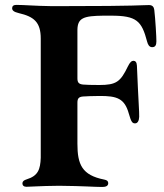

<svg xmlns="http://www.w3.org/2000/svg" viewBox="-20 -752 663 777"><path d="M575.3 -583.8C578.5 -572.1 583.5 -561.1 595.9 -561.1C610.1 -561.1 612.6 -571.7 612.9 -584.5C613.3 -596.9 608.7 -677.6 604.4 -711.6C603 -722.7 598 -731.5 583.1 -731.5C555.4 -731.5 530.5 -727.3 258.5 -727.3H182.2C122.9 -728 77.4 -732.2 45.5 -732.2C34.1 -732.2 29.1 -726.6 29.1 -718.8C29.1 -710.2 35.2 -703.8 56.1 -698.9C117.2 -684.7 144.9 -662.6 144.9 -595.9V-113.3C143.1 -66.4 134.2 -40.5 88.1 -26.3C76.3 -22.7 70.7 -17.8 70.7 -9.6C70.7 -1.8 76.3 3.9 87 3.9C103.7 3.9 147 0.4 207.7 0H230.8C312.9 0.7 363.3 4.6 392.4 4.6C403.4 4.6 418 3.2 418 -10.7C418 -18.5 413.4 -23.1 402 -25.2C311.4 -43 293.3 -86.6 293.3 -170.5V-336.6C293.3 -353.7 299 -360.1 316.1 -361.5C331 -362.6 351.6 -363.3 381.4 -363.6C454.5 -364.3 484.4 -353 501.4 -291.9C511.4 -255.7 516.7 -252.8 527 -252.8C536.2 -252.8 542.6 -262.1 543.3 -279.1C544 -298.3 539.8 -344.8 534.1 -486.2C533.4 -501.1 527.3 -506 519.9 -506C512.8 -506 505.7 -500.4 497.2 -482.6C467.7 -421.5 451 -408 382.1 -408C349.4 -408 329.9 -408.7 316.1 -409.8C299 -411.6 293.3 -418 293.3 -435V-631C294 -680 318.9 -687.5 397.7 -688.6H429.7C532.7 -688.6 553.3 -667.6 575.3 -583.8Z"/></svg>

Font: Margiela Serif Semibold
Style: Regular
Weight: 600
Designer: Andreas Faust, Stefan Endress
Version: Version 1.002;FEAKit 1.0